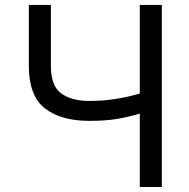

<svg xmlns="http://www.w3.org/2000/svg" viewBox="-20 -747 754 767"><path d="M95.2 -727.3H183.2V-484.4Q183.2 -403.4 224.8 -373.6Q266.3 -343.8 336.6 -343.8Q391.7 -343.8 441.8 -351.7Q491.8 -359.7 538.4 -373.2V-727.3H626.4V0H538.4V-293.3Q494 -279.8 448.3 -272Q402.7 -264.2 336.6 -264.2Q223.7 -264.2 159.4 -314.1Q95.2 -364 95.2 -484.4Z"/></svg>

Font: Inter Zeller
Style: Regular
Weight: 400
Designer: Rasmus Andersson; Joe Bland
Foundry: zeller
Version: Version 3.015;git-dec3a8cb1